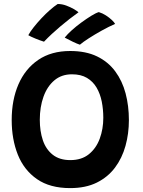

<svg xmlns="http://www.w3.org/2000/svg" viewBox="-20 -915 717 960"><path d="M331 25.5Q229.5 25.5 164.8 -19.5Q100 -64.5 69.2 -141.5Q38.5 -218.5 38.5 -314.5Q38.5 -415.5 72.2 -493.2Q106 -571 171.2 -615.5Q236.5 -660 331 -660Q409.5 -660 465.2 -633Q521 -606 556.2 -558.2Q591.5 -510.5 608 -448Q624.5 -385.5 624.5 -314.5Q624.5 -247 607.5 -185.8Q590.5 -124.5 555 -77Q519.5 -29.5 464 -2Q408.5 25.5 331 25.5ZM331.5 -114.5Q388 -114.5 424.5 -144Q461 -173.5 478.8 -222Q496.5 -270.5 496.5 -326Q496.5 -368 488.8 -407Q481 -446 463 -476.8Q445 -507.5 414.8 -525.5Q384.5 -543.5 340 -543.5Q287.5 -543.5 251.8 -513.2Q216 -483 197.5 -431.5Q179 -380 179 -316Q179 -259.5 194.2 -214Q209.5 -168.5 243.5 -141.5Q277.5 -114.5 331.5 -114.5ZM268.5 -895Q290.5 -895 311.2 -887.2Q332 -879.5 348.5 -870Q365 -860.5 372.5 -853.5Q350 -837.5 327.2 -819.8Q304.5 -802 282.5 -783.5Q260.5 -765 239.5 -745.5Q218.5 -726 200 -706.5Q181 -712.5 157 -722.2Q133 -732 121.5 -739Q130.5 -756 148 -778.2Q165.5 -800.5 186.8 -823.2Q208 -846 229.8 -865Q251.5 -884 268.5 -895ZM474 -854.5Q492.5 -849 509.5 -838Q526.5 -827 539 -815.2Q551.5 -803.5 555.5 -795.5Q523.5 -781.5 488.5 -762Q453.5 -742.5 424 -723.5Q394.5 -704.5 379.5 -691.5Q366.5 -695.5 343 -706.8Q319.5 -718 303.5 -727Q317 -744 339.2 -764Q361.5 -784 387.2 -802.8Q413 -821.5 436 -835.8Q459 -850 474 -854.5Z"/></svg>

Font: Grandstander Thin SemiBold
Style: Regular
Weight: 600
Version: Version 1.200